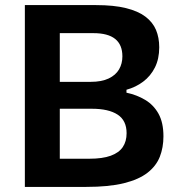

<svg xmlns="http://www.w3.org/2000/svg" viewBox="-20 -733 696 753"><path d="M318.5 0Q266 0 221 0Q176 0 139.8 0Q103.5 0 77.5 0Q77.5 -58 77.5 -112.5Q77.5 -167 77.5 -233.5V-475Q77.5 -543 77.5 -598.5Q77.5 -654 77.5 -713Q136.5 -713 209.5 -713Q282.5 -713 357 -713Q426.5 -713 474 -701.2Q521.5 -689.5 550.2 -667.8Q579 -646 591.8 -615.8Q604.5 -585.5 604.5 -547.5Q604.5 -502 587.5 -468.2Q570.5 -434.5 541.5 -412.8Q512.5 -391 476 -381V-369.5Q516.5 -361 549.5 -341.2Q582.5 -321.5 601.8 -286.8Q621 -252 621 -198.5Q621 -154.5 606.8 -118.2Q592.5 -82 558.5 -55.5Q524.5 -29 466 -14.5Q407.5 0 318.5 0ZM214.5 -110.5H330.5Q382 -110.5 414.2 -122.2Q446.5 -134 461.5 -156.2Q476.5 -178.5 476.5 -210.5Q476.5 -260.5 441.2 -283.5Q406 -306.5 340.5 -306.5H182V-412H335.5Q378.5 -412 406.2 -425.2Q434 -438.5 447 -461Q460 -483.5 460 -512Q460 -557.5 431.8 -580.2Q403.5 -603 346.5 -603H214.5Q214.5 -566 214.5 -528Q214.5 -490 214.5 -443V-263.5Q214.5 -219 214.5 -182.8Q214.5 -146.5 214.5 -110.5Z"/></svg>

Font: Commissioner Thin SemiBold
Style: Regular
Weight: 600
Version: Version 1.000